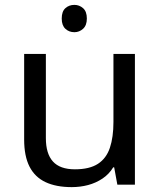

<svg xmlns="http://www.w3.org/2000/svg" viewBox="-20 -757 658 787"><path d="M285 -737Q305 -737 320.5 -723.5Q336 -710 336 -681Q336 -653 320.5 -639Q305 -625 285 -625Q263 -625 248 -639Q233 -653 233 -681Q233 -710 248 -723.5Q263 -737 285 -737ZM533 -536V0H461L448 -71H444Q427 -43 400 -25Q373 -7 341 1.5Q309 10 274 10Q210 10 166.5 -10.5Q123 -31 101 -74Q79 -117 79 -185V-536H168V-191Q168 -127 197 -95Q226 -63 287 -63Q347 -63 381.5 -85.5Q416 -108 430.5 -151.5Q445 -195 445 -257V-536Z"/></svg>

Font: hexumalayalam05
Style: Book
Weight: 400
Designer: Jelle Bosma - Monotype Design Team
Foundry: Monotype Imaging Inc.
Version: Version 2.003